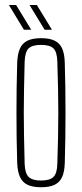

<svg xmlns="http://www.w3.org/2000/svg" viewBox="-20 -762 336 787"><path d="M148.5 5.5Q113.5 5.5 92.5 -4.8Q71.5 -15 61.8 -36.8Q52 -58.5 50.5 -93.5Q49 -144 48.2 -195.8Q47.5 -247.5 47.5 -299.5Q47.5 -351.5 48.2 -403.2Q49 -455 50.5 -505.5Q52 -541.5 61.8 -563.2Q71.5 -585 92.5 -595.2Q113.5 -605.5 148.5 -605.5Q183.5 -605.5 204.2 -595.2Q225 -585 234.8 -563.2Q244.5 -541.5 245.5 -505.5Q247 -455 247.8 -403.2Q248.5 -351.5 248.5 -299.8Q248.5 -248 247.8 -196.2Q247 -144.5 245.5 -93.5Q244.5 -58.5 234.8 -36.8Q225 -15 204.2 -4.8Q183.5 5.5 148.5 5.5ZM148.5 -22Q183.5 -22 198.8 -36.5Q214 -51 215 -90.5Q217 -151.5 218 -202Q219 -252.5 219 -299.8Q219 -347 218 -397.2Q217 -447.5 215 -508.5Q214 -549 199.2 -563.5Q184.5 -578 148.5 -578Q112 -578 97.2 -563.5Q82.5 -549 81 -508.5Q79.5 -447.5 78.5 -397.2Q77.5 -347 77.5 -299.8Q77.5 -252.5 78.5 -202Q79.5 -151.5 81 -90.5Q82.5 -51 97.8 -36.5Q113 -22 148.5 -22ZM163 -640 101 -741.5H131L193 -640ZM78 -640 16.5 -741.5H46L108 -640Z"/></svg>

Font: Big Shoulders Display ExtraLight
Style: Regular
Weight: 250
Designer: Patric King
Foundry: XO Type Co
Version: Version 2.002